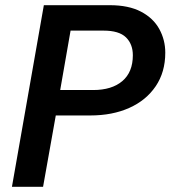

<svg xmlns="http://www.w3.org/2000/svg" viewBox="-20 -720 657 740"><path d="M26 0 149 -700H403Q476 -700 523.5 -675Q571 -650 594 -608Q617 -566 617 -517Q617 -442 580 -387.5Q543 -333 478 -304Q413 -275 328 -275H195L146 0ZM212 -373H339Q411 -373 451.5 -407.5Q492 -442 492 -507Q492 -550 465.5 -576Q439 -602 379 -602H252Z"/></svg>

Font: DM Sans 24pt SemiBold
Style: Italic
Weight: 600
Italic angle: -10°
Designer: Colophon Foundry, Jonny Pinhorn
Foundry: Colophon Foundry
Version: Version 4.004;gftools[0.9.30]